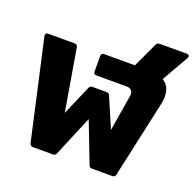

<svg xmlns="http://www.w3.org/2000/svg" viewBox="-127 -864 1017 998"><g transform="rotate(20 381.0 -365.0)"><path d="M741 -730Q748 -730 751.5 -727Q755 -724 755 -719Q755 -714 753 -711L668 -563Q710 -538 710 -480Q710 -464 705 -439L612 -14Q609 0 595 0H481Q468 0 464 -13L378 -236L284 -12Q280 0 265 0H154Q148 0 143.5 -4Q139 -8 137 -14L14 -564V-568Q14 -581 28 -581H175Q189 -581 192 -567L250 -224L321 -388Q326 -400 338 -400H417Q431 -400 435 -388L506 -223L539 -423L540 -431Q540 -446 530.5 -454.5Q521 -463 505 -463H338Q322 -463 322 -479V-566Q322 -573 326.5 -577Q331 -581 338 -581H508L572 -718Q577 -730 591 -730Z"/></g></svg>

Font: LINE Seed Sans TH App ExtraBold
Style: Regular
Weight: 800
Designer: Dalton Maag Ltd | Thai characters by Cadson Demak Co.,Ltd.
Foundry: Dalton Maag Ltd
Version: Version 1.003